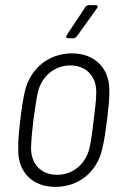

<svg xmlns="http://www.w3.org/2000/svg" viewBox="-20 -720 484 748"><path d="M246 -571H266C271 -571 275 -574 279 -578L358 -688C363 -695 360 -700 353 -700H326C321 -700 315 -697 313 -693L240 -583C236 -576 238 -571 246 -571ZM196 8C286 8 356 -49 377 -135C386 -169 391 -208 397 -252C402 -295 407 -335 406 -369C406 -454 350 -512 260 -512C170 -512 100 -454 78 -369C70 -336 64 -296 59 -252C54 -209 50 -169 51 -135C51 -49 106 8 196 8ZM202 -39C139 -39 100 -82 101 -145C102 -174 105 -210 110 -252C116 -293 121 -330 127 -359C142 -422 191 -465 254 -465C317 -465 356 -422 355 -359C355 -330 350 -294 345 -252C340 -212 336 -174 329 -145C315 -82 265 -39 202 -39Z"/></svg>

Font: Barlow Semi Condensed Light
Style: Italic
Weight: 300
Width: 4
Italic angle: -7°
Designer: Jeremy Tribby
Foundry: Tribby Type
Version: Version 1.422;hotconv 1.0.109;makeotfexe 2.5.65596